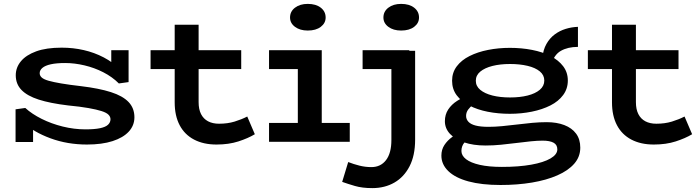

<svg xmlns="http://www.w3.org/2000/svg" viewBox="-20 -729 3599 987"><path d="M427 14Q377 14 330 6Q283 -2 239.5 -18Q196 -34 160 -55Q124 -76 97 -104L150 -117V1H60V-167L110 -174Q144 -143 194 -118Q244 -93 302.5 -78.5Q361 -64 419 -64Q466 -64 494.5 -70Q523 -76 535.5 -88Q548 -100 548 -116Q548 -129 537.5 -139.5Q527 -150 502 -158Q477 -166 435 -173.5Q393 -181 330 -187Q238 -198 179 -217Q120 -236 90.5 -266.5Q61 -297 61 -342Q61 -382 87.5 -414Q114 -446 166 -465Q218 -484 297 -484Q356 -484 410.5 -471.5Q465 -459 513 -434Q561 -409 600 -370L552 -352V-471H641V-307L591 -300Q557 -334 511 -357.5Q465 -381 414 -393Q363 -405 315 -405Q270 -405 241 -398.5Q212 -392 198 -380Q184 -368 184 -353Q184 -340 194.5 -330.5Q205 -321 229.5 -314Q254 -307 295 -300Q336 -293 397 -286Q489 -275 550 -255.5Q611 -236 641 -204.5Q671 -173 671 -126Q671 -84 642 -52.5Q613 -21 558.5 -3.5Q504 14 427 14Z M1093 14Q1026 14 977.5 -11.5Q929 -37 903.5 -85.5Q878 -134 878 -203V-602H1001V-204Q1001 -167 1013.5 -142.5Q1026 -118 1049.5 -105.5Q1073 -93 1106 -93Q1150 -93 1186 -104Q1222 -115 1251 -130L1290 -39Q1255 -18 1205.5 -2Q1156 14 1093 14ZM754 -374V-471H1220V-374Z M1511 -30V-471H1634V-30ZM1363 0V-97H1778V0ZM1363 -374V-471H1602V-374ZM1562 -572Q1522 -572 1496.5 -591Q1471 -610 1471 -639Q1471 -670 1496.5 -689.5Q1522 -709 1562 -709Q1604 -709 1629 -689.5Q1654 -670 1654 -639Q1654 -610 1629 -591Q1604 -572 1562 -572Z M1894 238Q1842 238 1804.5 227Q1767 216 1739 206L1770 104Q1798 115 1828 122.5Q1858 130 1889 130Q1937 130 1964.5 94Q1992 58 1992 -9V-468H2114V-11Q2114 70 2085.5 125.5Q2057 181 2007.5 209.5Q1958 238 1894 238ZM1844 -374V-471H2084V-374ZM2042 -572Q2002 -572 1976.5 -591Q1951 -610 1951 -639Q1951 -670 1976.5 -689.5Q2002 -709 2042 -709Q2084 -709 2109 -689.5Q2134 -670 2134 -639Q2134 -610 2109 -591Q2084 -572 2042 -572Z M2553 222Q2456 222 2388 203.5Q2320 185 2284.5 150.5Q2249 116 2249 71Q2249 40 2264.5 16.5Q2280 -7 2303.5 -24Q2327 -41 2350 -51L2403 -24Q2385 -16 2368.5 2.5Q2352 21 2352 47Q2352 71 2376 89.5Q2400 108 2446.5 118.5Q2493 129 2560 129Q2647 129 2711 117.5Q2775 106 2810 85.5Q2845 65 2845 39Q2845 15 2825.5 4.5Q2806 -6 2769 -6Q2743 -6 2708.5 -2.5Q2674 1 2635 6Q2596 11 2555.5 15Q2515 19 2476 19Q2413 19 2366 3Q2319 -13 2293 -41Q2267 -69 2267 -106Q2267 -140 2284 -166Q2301 -192 2330 -210.5Q2359 -229 2394 -241L2443 -208Q2428 -202 2412.5 -191Q2397 -180 2386.5 -165.5Q2376 -151 2376 -133Q2376 -116 2388 -103Q2400 -90 2425.5 -83.5Q2451 -77 2491 -77Q2523 -77 2561 -80.5Q2599 -84 2638.5 -89Q2678 -94 2716.5 -97.5Q2755 -101 2790 -101Q2842 -101 2881 -86Q2920 -71 2941.5 -42Q2963 -13 2963 30Q2963 77 2932 112.5Q2901 148 2845 172.5Q2789 197 2714.5 209.5Q2640 222 2553 222ZM2601 -144Q2541 -144 2487.5 -154.5Q2434 -165 2392.5 -186.5Q2351 -208 2327.5 -239.5Q2304 -271 2304 -314Q2304 -356 2328 -388Q2352 -420 2394 -441Q2436 -462 2489.5 -472.5Q2543 -483 2601 -483Q2661 -483 2715 -472.5Q2769 -462 2810 -441Q2851 -420 2875 -388.5Q2899 -357 2899 -315Q2899 -273 2875 -240.5Q2851 -208 2809.5 -187Q2768 -166 2714 -155Q2660 -144 2601 -144ZM2602 -228Q2653 -228 2692.5 -238Q2732 -248 2755 -267.5Q2778 -287 2778 -315Q2778 -343 2755 -362Q2732 -381 2692 -390.5Q2652 -400 2602 -400Q2551 -400 2511.5 -390Q2472 -380 2449 -361Q2426 -342 2426 -314Q2426 -286 2449 -267Q2472 -248 2511.5 -238Q2551 -228 2602 -228ZM2812 -392 2768 -431Q2772 -473 2789 -503Q2806 -533 2831.5 -552Q2857 -571 2888 -580.5Q2919 -590 2951 -591V-488Q2899 -488 2863 -467.5Q2827 -447 2812 -392Z M3341 14Q3274 14 3225.5 -11.5Q3177 -37 3151.5 -85.5Q3126 -134 3126 -203V-602H3249V-204Q3249 -167 3261.5 -142.5Q3274 -118 3297.5 -105.5Q3321 -93 3354 -93Q3398 -93 3434 -104Q3470 -115 3499 -130L3538 -39Q3503 -18 3453.5 -2Q3404 14 3341 14ZM3002 -374V-471H3468V-374Z"/></svg>

Font: BioRhyme SemiExpanded SemiBold
Style: Regular
Weight: 600
Width: 6
Designer: Aoife Mooney
Foundry: Aoife Mooney Type
Version: Version 1.600;gftools[0.9.33]